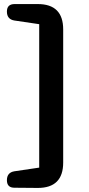

<svg xmlns="http://www.w3.org/2000/svg" viewBox="-20 -850 440 945"><path d="M51 74Q14 74 14 37Q14 -1 51 -7L173 -25V-731L51 -749Q14 -755 14 -793Q14 -830 52 -830H166Q291 -830 291 -705V-50Q291 75 166 75Z"/></svg>

Font: MaokenZhuyuanTi
Style: Regular
Weight: 400
Designer: Fontworks Inc & LongZhuTi team: ZERO子、时光羊、荆南、频凡、刘鹏、Little White Dog、帆影Magmeta、奈白不弍、白日月球、ChaoTawei、雨三（排名不分先后）
Version: Version 1.000; 20230222